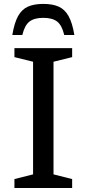

<svg xmlns="http://www.w3.org/2000/svg" viewBox="-20 -938 432 958"><path d="M340 -44.5V0H52V-44.5L145 -68V-630L52 -653V-698H340V-653L247 -630V-68ZM196 -849Q151.5 -849 127.2 -830.5Q103 -812 91.5 -763.5H41.5Q51.5 -824 70 -857.5Q88.5 -891 119.2 -904.8Q150 -918.5 196 -918.5Q242.5 -918.5 273 -904.8Q303.5 -891 322.2 -857.5Q341 -824 351 -763.5H300.5Q289 -812 265 -830.5Q241 -849 196 -849Z"/></svg>

Font: Newsreader 9pt
Style: Regular
Weight: 400
Designer: Hugues Gentile
Foundry: Production Type
Version: Version 1.003